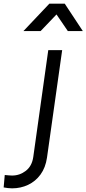

<svg xmlns="http://www.w3.org/2000/svg" viewBox="-147 -810 473 1050"><path d="M-81 220Q-89 220 -104 218.5Q-119 217 -127 215L-121 147Q-110 148 -99.5 149Q-89 150 -81 150Q-39 150 -5.5 124Q28 98 35 48L117 -536H193L110 52Q102 107 74.5 144.5Q47 182 6.5 201Q-34 220 -81 220ZM-19 -640 123 -790H207L306 -640H224L162 -731L75 -640Z"/></svg>

Font: Plus Jakarta Sans
Style: Italic
Weight: 400
Italic angle: -8°
Designer: Gumpita Rahayu
Foundry: Tokotype
Version: Version 2.006